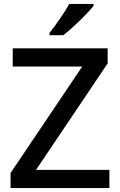

<svg xmlns="http://www.w3.org/2000/svg" viewBox="-20 -961 614 981"><path d="M458 -931V-941H334C309 -896 263 -830 233 -793V-781H303C351 -817 429 -894 458 -931ZM539 0V-93H164L530 -637V-714H45V-621H400L34 -77V0Z"/></svg>

Font: Noto Sans Devanagari UI Medium
Style: Regular
Weight: 500
Designer: Jelle Bosma - Monotype Design Team
Foundry: Monotype Imaging Inc.
Version: Version 2.004